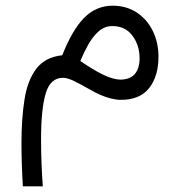

<svg xmlns="http://www.w3.org/2000/svg" viewBox="-20 -345 641 685"><path d="M61.5 319.8Q59.1 278.8 57.9 240.2Q56.6 201.7 56.6 165Q56.6 78.1 67.4 10Q78.1 -58.1 109.4 -99.6Q140.6 -141.1 202.1 -147.9Q237.8 -238.3 280 -281.2Q322.3 -324.2 380.9 -324.7Q431.2 -324.7 468 -300.3Q504.9 -275.9 525.1 -234.6Q545.4 -193.4 545.4 -142.6Q545.4 -73.7 512.5 -31.2Q479.5 11.2 411.6 11.2Q378.9 11.2 337.4 -6.8Q319.3 -14.6 294.4 -29.1Q269.5 -43.5 245.1 -55.4Q220.7 -67.4 204.6 -67.4Q159.7 -67.4 143.1 -11.7Q126.5 43.9 126.5 151.4Q126.5 196.8 128.2 239.7Q129.9 282.7 132.8 319.8ZM266.6 -127.4Q310.1 -97.2 346.7 -79.1Q383.3 -61 411.1 -61Q444.3 -61.5 461.2 -81.3Q478 -101.1 478 -136.7Q478 -183.6 452.4 -217.8Q426.8 -252 380.9 -252Q353.5 -252 332.5 -233.6Q311.5 -215.3 295.4 -186.8Q279.3 -158.2 266.6 -127.4Z"/></svg>

Font: Vazir Light UI
Style: Light-UI
Weight: 300
Designer: Saber Rastikerdar
Foundry: Saber Rastikerdar
Version: Version 30.0.0